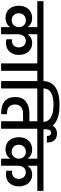

<svg xmlns="http://www.w3.org/2000/svg" viewBox="1106 -2188 1061 3354"><g transform="rotate(90 1636.0 -510.5)"><path d="M557 -632V-459Q579 -497 618.5 -519.5Q658 -542 712 -542Q774 -542 820.5 -512Q867 -482 892 -430Q917 -378 917 -313Q917 -242 890.5 -190.5Q864 -139 817 -112Q770 -85 710 -85Q675 -85 644 -92V-194Q656 -190 675 -190Q724 -190 755 -222Q786 -254 786 -310Q786 -363 754 -397Q722 -431 672 -431Q616 -431 586.5 -393Q557 -355 557 -301V0H433V-162Q410 -122 368 -99.5Q326 -77 268 -77Q205 -77 158 -106Q111 -135 85 -188Q59 -241 59 -310Q59 -379 85.5 -431.5Q112 -484 160.5 -513Q209 -542 273 -542Q329 -542 369 -520.5Q409 -499 433 -461V-632H-21V-740H996V-632ZM311 -185Q350 -185 377.5 -203Q405 -221 419 -249.5Q433 -278 433 -309Q433 -359 401.5 -395.5Q370 -432 312 -432Q260 -432 225 -398Q190 -364 190 -309Q190 -253 224 -219Q258 -185 311 -185Z M1066 0V-632H955V-740H1306V-632H1195V0Z M1793 -1021Q1999 -1021 2108 -942.5Q2217 -864 2217 -725V-708H2090V-721Q2090 -819 2012 -867Q1934 -915 1792 -915Q1654 -915 1580.5 -874Q1507 -833 1503 -740H1615V-632H1504V0H1375V-632H1264V-740H1375Q1380 -878 1485.5 -949.5Q1591 -1021 1793 -1021Z M2317 -632H2207V0H2077V-383H1944Q1870 -383 1827 -347Q1784 -311 1784 -244Q1784 -178 1822 -140.5Q1860 -103 1933 -103H1953V-2H1913Q1797 -2 1725 -64Q1653 -126 1653 -247Q1653 -371 1732 -432.5Q1811 -494 1938 -494H2077V-632H1573V-740H2317Z M2127 -708V-788Q2127 -869 2169 -922.5Q2211 -976 2293 -976Q2369 -976 2410 -928Q2451 -880 2448 -799H2334Q2335 -834 2320 -853.5Q2305 -873 2278 -873Q2249 -873 2233 -850Q2217 -827 2217 -783V-708Z M2854 -632V-459Q2876 -497 2915.5 -519.5Q2955 -542 3009 -542Q3071 -542 3117.5 -512Q3164 -482 3189 -430Q3214 -378 3214 -313Q3214 -242 3187.5 -190.5Q3161 -139 3114 -112Q3067 -85 3007 -85Q2972 -85 2941 -92V-194Q2953 -190 2972 -190Q3021 -190 3052 -222Q3083 -254 3083 -310Q3083 -363 3051 -397Q3019 -431 2969 -431Q2913 -431 2883.5 -393Q2854 -355 2854 -301V0H2730V-162Q2707 -122 2665 -99.5Q2623 -77 2565 -77Q2502 -77 2455 -106Q2408 -135 2382 -188Q2356 -241 2356 -310Q2356 -379 2382.5 -431.5Q2409 -484 2457.5 -513Q2506 -542 2570 -542Q2626 -542 2666 -520.5Q2706 -499 2730 -461V-632H2276V-740H3293V-632ZM2608 -185Q2647 -185 2674.5 -203Q2702 -221 2716 -249.5Q2730 -278 2730 -309Q2730 -359 2698.5 -395.5Q2667 -432 2609 -432Q2557 -432 2522 -398Q2487 -364 2487 -309Q2487 -253 2521 -219Q2555 -185 2608 -185Z"/></g></svg>

Font: MSTAGE SemiBold
Style: Regular
Weight: 600
Designer: Ninad Kale (Devanagari), Jonny Pinhorn (Latin)
Foundry: Indian Type Foundry
Version: 4.004